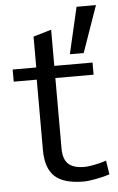

<svg xmlns="http://www.w3.org/2000/svg" viewBox="-54 -801 519 843"><g transform="rotate(-5 205.0 -379.5)"><path d="M280 4Q193 4 153.5 -32.5Q114 -69 114 -150V-459.5H12.5V-513H116.5V-649L196 -672.5V-513H364.5V-459.5H196V-149Q196 -102 218.5 -80.8Q241 -59.5 289.5 -59.5Q301 -59.5 319.2 -62.5Q337.5 -65.5 356 -70Q374.5 -74.5 386 -79L395.5 -17.5Q372 -9.5 336.8 -2.8Q301.5 4 280 4ZM268.5 -558 316 -763H401.5L329.5 -558Z"/></g></svg>

Font: Mooli
Style: Regular
Weight: 400
Designer: Vernon Adams
Foundry: Vernon Adams
Version: Version 1.000; ttfautohint (v1.8.4.7-5d5b);gftools[0.9.33]